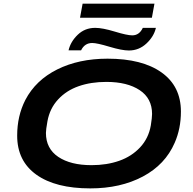

<svg xmlns="http://www.w3.org/2000/svg" viewBox="-20 -1021 1058 1053"><path d="M418.9 -923.8 433.1 -1001H827.1L813 -923.8ZM356 -745.1Q367.2 -793 406.5 -830.6Q445.8 -868.2 502 -868.2Q542 -868.2 609.6 -847.7Q677.2 -827.1 705.1 -827.1Q744.1 -827.1 763.2 -868.2H835Q824.2 -820.8 783.2 -782.5Q742.2 -744.1 687 -744.1Q648.4 -744.1 580.3 -764.6Q512.2 -785.2 485.8 -785.2Q444.3 -785.2 424.8 -745.1ZM475.1 12.2Q284.7 12.2 179.4 -63Q74.2 -138.2 74.2 -276.9Q74.2 -385.7 119.1 -473.1Q175.8 -581.5 294.2 -640.4Q412.6 -699.2 569.8 -699.2Q760.3 -699.2 866.2 -623.5Q972.2 -547.9 972.2 -409.2Q972.2 -315.4 938 -237.8Q886.2 -118.2 763.7 -53Q641.1 12.2 475.1 12.2ZM481.9 -115.2Q565.9 -115.2 634 -139.2Q702.1 -163.1 748.5 -212.9Q794.9 -262.7 807.1 -333Q814 -376.5 814 -396Q814 -481.4 746.1 -526.6Q678.2 -571.8 563 -571.8Q479 -571.8 411.6 -548.3Q344.2 -524.9 298.6 -475.6Q252.9 -426.3 240.2 -356Q231.9 -309.6 231.9 -292Q231.9 -206.1 299.6 -160.6Q367.2 -115.2 481.9 -115.2Z"/></svg>

Font: Archivo Expanded SemiBold
Style: Italic
Weight: 600
Width: 7
Italic angle: -10°
Designer: Hector Gatti
Foundry: Omnibus-Type
Version: Version 2.001